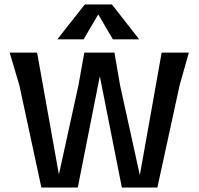

<svg xmlns="http://www.w3.org/2000/svg" viewBox="-20 -834 883 854"><path d="M820 -600 779 -455 680 0H522L424 -495L326 0H164L66 -455L23 -600H145L242 -58L329 -455L355 -600H489L514 -455L602 -55L699 -600ZM482 -659 417 -770 352 -659H235L357 -814H478L599 -659Z"/></svg>

Font: Farro
Style: Regular
Weight: 400
Designer: Aceler Chua
Foundry: Grayscale Limited
Version: Version 1.101